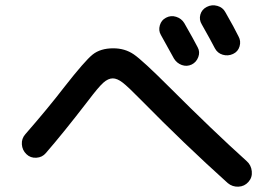

<svg xmlns="http://www.w3.org/2000/svg" viewBox="-20 -783 1040 729"><path d="M610.4 -715.8Q628.9 -725.6 648.9 -719.2Q668.9 -712.9 679.7 -695.3Q713.9 -635.7 730.5 -603.5Q740.2 -585.9 732.9 -566.4Q725.6 -546.9 708 -538.1Q689.5 -529.3 670.4 -536.1Q651.4 -543 640.6 -560.5Q605.5 -624 590.8 -650.4Q581.1 -667 586.9 -687Q592.8 -707 610.4 -715.8ZM835.9 -736.3Q870.1 -676.8 885.7 -644.5Q895.5 -627 889.6 -606.9Q883.8 -586.9 864.7 -578.1Q845.7 -569.3 825.7 -575.2Q805.7 -581.1 795.9 -599.6Q780.3 -629.9 746.1 -690.4Q735.4 -708 740.7 -727.5Q746.1 -747.1 765.1 -756.8Q784.2 -766.6 805.2 -760.7Q826.2 -754.9 835.9 -736.3ZM154.3 -202.1Q140.6 -185.5 118.2 -184.1Q95.7 -182.6 80.1 -197.8Q64.5 -212.9 63 -234.9Q61.5 -256.8 76.2 -273.4Q163.1 -373 224.6 -453.1Q301.8 -551.8 331.5 -575.7Q361.3 -599.6 410.2 -599.6Q454.1 -599.6 487.8 -576.7Q521.5 -553.7 622.1 -453.1Q788.1 -287.1 917 -170.9Q933.6 -156.2 936 -132.8Q938.5 -109.4 923.3 -92.3Q908.2 -75.2 885.3 -74.2Q862.3 -73.2 844.7 -87.9Q679.7 -236.3 515.6 -403.3Q465.8 -454.1 445.3 -469.7Q424.8 -485.4 408.2 -485.4Q390.6 -485.4 372.1 -468.8Q353.5 -452.1 314.5 -400.4Q219.7 -277.3 154.3 -202.1Z"/></svg>

Font: Rounded Mgen+ 2p medium
Style: Regular
Weight: 500
Designer: [Source Han Sans]
Ryoko NISHIZUKA  (kana & ideographs); Paul D. Hunt (Latin, Greek & Cyrillic); Wenlong ZHANG  (bopomofo
Version: Version 1.059.20150602